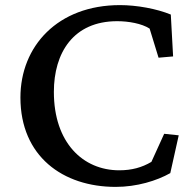

<svg xmlns="http://www.w3.org/2000/svg" viewBox="-20 -721 752 752"><path d="M433 11C516 11 594 -13 647 -43L680 -191L623 -197L573 -87C536 -65 496 -54 447 -54C305 -54 191 -162 191 -361C191 -514 267 -638 439 -638C483 -638 535 -629 566 -609L601 -495L658 -500L649 -664C593 -687 515 -701 450 -701C206 -701 60 -540 60 -339C60 -109 226 11 433 11Z"/></svg>

Font: TPK Tissa Web Medium
Style: Regular
Weight: 500
Designer: Jacques Le Bailly, Suppakit Chalermlarp | Katatrad Co.,Ltd.
Foundry: Jacques Le Bailly, Cadson Demak Co.,Ltd.
Version: Version 5.000;Glyphs 3.1.2 (3151)